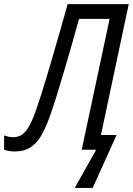

<svg xmlns="http://www.w3.org/2000/svg" viewBox="-67 -734 651 941"><path d="M299.3 187 404.3 0H333.5L470.2 -641.6H320.3Q302.2 -576.2 283 -508.5Q263.7 -440.9 244.6 -376.7Q225.6 -312.5 208.3 -257.1Q190.9 -201.7 175.8 -160.2Q156.2 -104.5 133.5 -66.9Q110.8 -29.3 80.3 -10.5Q49.8 8.3 6.3 8.3Q-9.3 8.3 -23.2 5.9Q-37.1 3.4 -46.9 -0.5V-70.3Q-37.6 -66.9 -26.1 -64.2Q-14.6 -61.5 -3.4 -61.5Q19.5 -61.5 37.6 -72Q55.7 -82.5 72 -109.4Q88.4 -136.2 106 -184.1Q118.2 -218.3 132.3 -262.5Q146.5 -306.6 162.1 -358.6Q177.7 -410.6 194.6 -468.5Q211.4 -526.4 229 -588.1Q246.6 -649.9 264.6 -713.9H564L427.7 -72.3H504.4L387.2 187Z"/></svg>

Font: Open Sans SemiCondensed
Style: Italic
Weight: 400
Width: 4
Italic angle: -12°
Designer: Monotype Design Team
Foundry: Monotype Imaging Inc.
Version: Version 3.000